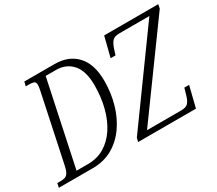

<svg xmlns="http://www.w3.org/2000/svg" viewBox="-147 -984 1418 1254"><g transform="rotate(-30 562.0 -357.0)"><path d="M-19 0 -12 -32H13Q32 -32 46 -36.5Q60 -41 70 -57Q80 -73 87 -107L192 -604Q194 -614 196.5 -627.5Q199 -641 199 -651Q199 -672 186 -677Q173 -682 151 -682H125L133 -714H360Q467 -714 527.5 -648Q588 -582 588 -457Q588 -366 564.5 -284Q541 -202 496 -138Q451 -74 386 -37Q321 0 237 0ZM224 -39Q293 -39 347.5 -71.5Q402 -104 440 -162Q478 -220 498 -297.5Q518 -375 518 -464Q518 -571 472 -623.5Q426 -676 348 -676H272L137 -39ZM579 0 586 -29 1054 -676H829Q790 -676 774 -658Q758 -640 746 -602L734 -564H697L735 -714H1143L1137 -684L668 -38H924Q962 -38 977 -53.5Q992 -69 1002 -102L1018 -157H1054L1015 0Z"/></g></svg>

Font: Noto Serif Condensed Light
Style: Italic
Weight: 300
Width: 3
Italic angle: -12°
Designer: Monotype Design Team
Foundry: Monotype Imaging Inc.
Version: Version 2.014; ttfautohint (v1.8.4.7-5d5b)